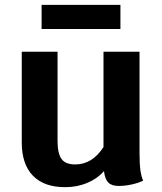

<svg xmlns="http://www.w3.org/2000/svg" viewBox="-20 -764 670 794"><path d="M572 -17Q552 -7 524 -1Q496 5 471 5Q442 5 428 -9Q414 -23 410 -56Q381 -24 339.5 -7Q298 10 249 10Q162 10 116 -37.5Q70 -85 70 -175V-550H218V-182Q218 -129 234.5 -106.5Q251 -84 291 -84Q362 -84 408 -156V-550H557V-133Q557 -87 560.5 -61Q564 -35 572 -17ZM152 -744H478V-644H152Z"/></svg>

Font: Krub
Style: Bold
Weight: 700
Version: Version 1.000; ttfautohint (v1.6)